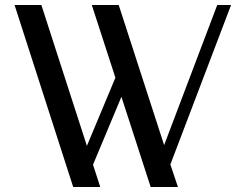

<svg xmlns="http://www.w3.org/2000/svg" viewBox="-20 -746 977 766"><path d="M38.1 -726.1H145L326.7 -164.1L440.4 -436L346.2 -726.1H453.6L634.8 -167L846.7 -726.1H901.9L659.7 -89.8L689.9 0H581.1L464.4 -359.9L351.1 -88.9L379.9 0H272Z"/></svg>

Font: Federov2
Style: Regular
Weight: 400
Designer: Olexa M. Volochay | Cyreal.org
Foundry: Olexa M. Volochay | Cyreal.org
Version: Version 1.000